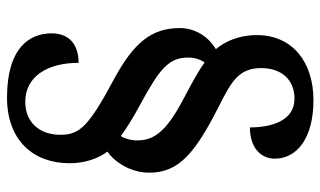

<svg xmlns="http://www.w3.org/2000/svg" viewBox="-203 -597 913 547"><g transform="rotate(90 253.5 -323.5)"><path d="M258 113C380 113 445 38 445 -65C445 -107 433 -145 412 -173C445 -196 472 -243 472 -292C472 -377 416 -423 282 -491C213 -526 174 -547 174 -611C174 -671 209 -706 261 -706C326 -706 343 -637 343 -579C401 -579 432 -610 432 -650C432 -712 375 -760 265 -760C158 -760 80 -701 80 -599C80 -546 99 -507 120 -482C85 -461 60 -424 60 -379C60 -300 100 -249 205 -192C342 -119 364 -93 364 -39C364 20 329 61 270 61C196 61 159 -5 159 -91C109 -91 75 -66 75 -14C75 47 114 113 258 113ZM368 -211C346 -227 318 -245 275 -268C176 -322 144 -348 144 -403C144 -422 150 -439 158 -450C188 -428 226 -409 267 -387C357 -339 380 -304 380 -258C380 -239 374 -221 368 -211Z"/></g></svg>

Font: Noto Serif SemiCondensed
Style: Bold
Weight: 700
Width: 4
Designer: Monotype Design Team
Foundry: Monotype Imaging Inc.
Version: Version 2.015